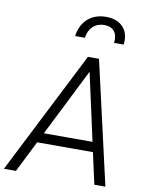

<svg xmlns="http://www.w3.org/2000/svg" viewBox="-126 -1073 879 1146"><g transform="rotate(10 313.5 -499.5)"><path d="M-21 0H52L147 -190H485L527 0H594L424 -745H357ZM177 -250 382 -659 472 -250ZM260 -854H319C327 -912 364 -949 421 -949C477 -949 504 -912 496 -854H554C566 -935 520 -999 423 -999C328 -999 271 -938 260 -854Z"/></g></svg>

Font: Mluvka Light
Style: Italic
Weight: 300
Italic angle: -8°
Designer: Modified by Jiří Krblich, Original typeface by Gumpita Rahayu
Foundry: Gumpita Rahayu & Jiří Krblich
Version: Version 2.000;Glyphs 3.1.1 (3134)